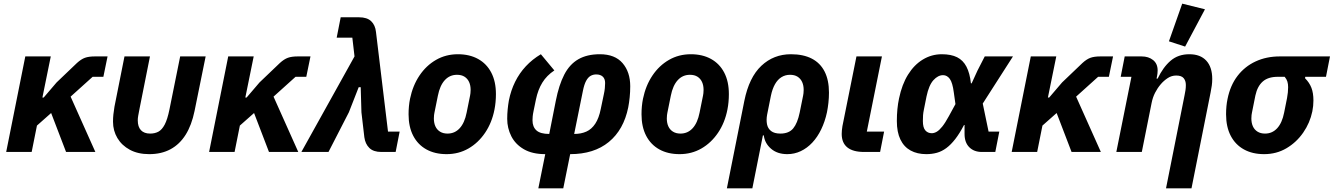

<svg xmlns="http://www.w3.org/2000/svg" viewBox="-20 -835 7328 1055"><path d="M343 0 261 -214 183 -145 154 0H14L119 -525H259L213 -299H220L291 -382L403 -489Q426 -510 447 -517.5Q468 -525 501 -525H571L548 -413H489L368 -304L504 0Z M804 -525 747 -239Q742 -213 739.5 -199.5Q737 -186 737 -174Q737 -138 754.5 -119.5Q772 -101 805 -101Q831 -101 850.5 -111.5Q870 -122 885 -150.5Q900 -179 911 -233L970 -525H1110L1049 -225Q1033 -147 1000 -94.5Q967 -42 917 -15Q867 12 800 12Q738 12 693.5 -12Q649 -36 625 -76.5Q601 -117 601 -166Q601 -187 603 -206Q605 -225 609 -249L664 -525Z M1458 0 1376 -214 1298 -145 1269 0H1129L1234 -525H1374L1328 -299H1335L1406 -382L1518 -489Q1541 -510 1562 -517.5Q1583 -525 1616 -525H1686L1663 -413H1604L1483 -304L1619 0Z M1928 -525 1916 -628H1830L1852 -740H1953Q1997 -740 2019.5 -718.5Q2042 -697 2046 -659L2112 -112H2176L2154 0H2075Q2032 0 2009.5 -22Q1987 -44 1982 -81L1966 -218L1962 -356H1951L1897 -218L1785 0H1636Z M2434 12Q2370 12 2323 -14Q2276 -40 2250.5 -89Q2225 -138 2225 -207Q2225 -230 2227 -251Q2229 -272 2233 -292Q2248 -365 2285 -420Q2322 -475 2376 -506Q2430 -537 2496 -537Q2560 -537 2607 -511Q2654 -485 2679.5 -436Q2705 -387 2705 -318Q2705 -296 2703 -274.5Q2701 -253 2697 -233Q2683 -161 2645.5 -105.5Q2608 -50 2554 -19Q2500 12 2434 12ZM2439 -101Q2479 -101 2506 -130.5Q2533 -160 2544 -216L2563 -310Q2564 -315 2565 -323Q2566 -331 2566 -341Q2566 -366 2557.5 -384.5Q2549 -403 2532.5 -413.5Q2516 -424 2491 -424Q2451 -424 2424 -394.5Q2397 -365 2386 -309L2367 -215Q2366 -211 2365 -202.5Q2364 -194 2364 -184Q2364 -159 2372.5 -140.5Q2381 -122 2398 -111.5Q2415 -101 2439 -101Z M2938 200 2976 12Q2905 12 2858.5 -15Q2812 -42 2789.5 -86.5Q2767 -131 2767 -182Q2767 -208 2769.5 -233.5Q2772 -259 2776 -282Q2787 -338 2810.5 -385.5Q2834 -433 2869.5 -471Q2905 -509 2952 -537L3026 -448Q2984 -420 2960 -381Q2936 -342 2925 -289L2912 -226Q2908 -207 2907 -195Q2906 -183 2906 -174Q2906 -138 2927.5 -118.5Q2949 -99 2998 -99L3034 -281Q3051 -368 3080.5 -425Q3110 -482 3158 -509.5Q3206 -537 3276 -537Q3359 -537 3401 -488Q3443 -439 3443 -361Q3443 -330 3440 -300.5Q3437 -271 3432 -245Q3407 -122 3325.5 -55Q3244 12 3113 12L3075 200ZM3183 -336 3135 -99Q3173 -99 3202 -112Q3231 -125 3251 -155.5Q3271 -186 3281 -236L3298 -317Q3302 -335 3303.5 -350.5Q3305 -366 3305 -379Q3305 -402 3292 -414Q3279 -426 3256 -426Q3239 -426 3225 -418Q3211 -410 3200.5 -390.5Q3190 -371 3183 -336Z M3714 12Q3650 12 3603 -14Q3556 -40 3530.5 -89Q3505 -138 3505 -207Q3505 -230 3507 -251Q3509 -272 3513 -292Q3528 -365 3565 -420Q3602 -475 3656 -506Q3710 -537 3776 -537Q3840 -537 3887 -511Q3934 -485 3959.5 -436Q3985 -387 3985 -318Q3985 -296 3983 -274.5Q3981 -253 3977 -233Q3963 -161 3925.5 -105.5Q3888 -50 3834 -19Q3780 12 3714 12ZM3719 -101Q3759 -101 3786 -130.5Q3813 -160 3824 -216L3843 -310Q3844 -315 3845 -323Q3846 -331 3846 -341Q3846 -366 3837.5 -384.5Q3829 -403 3812.5 -413.5Q3796 -424 3771 -424Q3731 -424 3704 -394.5Q3677 -365 3666 -309L3647 -215Q3646 -211 3645 -202.5Q3644 -194 3644 -184Q3644 -159 3652.5 -140.5Q3661 -122 3678 -111.5Q3695 -101 3719 -101Z M3974 200 4070 -281Q4096 -410 4163.5 -473.5Q4231 -537 4326 -537Q4394 -537 4440.5 -513Q4487 -489 4511 -442Q4535 -395 4535 -326Q4535 -298 4532 -270.5Q4529 -243 4524 -218Q4513 -167 4492.5 -124.5Q4472 -82 4443.5 -51.5Q4415 -21 4380 -4.5Q4345 12 4306 12Q4251 12 4216.5 -18Q4182 -48 4177 -91H4172L4114 200ZM4268 -101Q4315 -101 4338.5 -129.5Q4362 -158 4374 -216L4393 -310Q4394 -315 4395 -323Q4396 -331 4396 -341Q4396 -366 4387.5 -384.5Q4379 -403 4362.5 -413.5Q4346 -424 4321 -424Q4295 -424 4274 -411Q4253 -398 4238.5 -372.5Q4224 -347 4216 -309L4195 -204Q4190 -176 4194.5 -152.5Q4199 -129 4217 -115Q4235 -101 4268 -101Z M4838 -112 4816 0H4728Q4667 0 4636 -25Q4605 -50 4605 -99Q4605 -107 4606 -119Q4607 -131 4609 -142L4686 -525H4826L4743 -112Z M5471 -112 5449 0H5375Q5332 0 5306 -26Q5280 -52 5280 -99V-148H5277Q5253 -102 5229 -71Q5205 -40 5180 -21.5Q5155 -3 5128 4.5Q5101 12 5070 12Q5020 12 4983.5 -8Q4947 -28 4927.5 -68.5Q4908 -109 4908 -170Q4908 -204 4911 -235Q4914 -266 4920 -294Q4936 -371 4969.5 -425Q5003 -479 5051 -508Q5099 -537 5155 -537Q5206 -537 5239 -520.5Q5272 -504 5290.5 -468.5Q5309 -433 5315 -377H5319L5351 -447L5391 -525H5546L5380 -266L5412 -112ZM5100 -103Q5113 -103 5127 -111Q5141 -119 5157.5 -139.5Q5174 -160 5194 -197L5230 -263L5221 -327Q5214 -381 5199 -401.5Q5184 -422 5162 -422Q5134 -422 5109 -394.5Q5084 -367 5071 -305L5057 -235Q5053 -216 5052 -202Q5051 -188 5051 -170Q5051 -134 5064.5 -118.5Q5078 -103 5100 -103Z M5868 0 5786 -214 5708 -145 5679 0H5539L5644 -525H5784L5738 -299H5745L5816 -382L5928 -489Q5951 -510 5972 -517.5Q5993 -525 6026 -525H6096L6073 -413H6014L5893 -304L6029 0Z M6254 0H6114L6197 -413H6138L6160 -525H6253Q6291 -525 6316 -505Q6341 -485 6341 -448Q6341 -440 6340 -431Q6339 -422 6338 -418L6335 -403H6341Q6371 -466 6412.5 -501.5Q6454 -537 6515 -537Q6576 -537 6608.5 -501.5Q6641 -466 6641 -401Q6641 -382 6638.5 -364.5Q6636 -347 6632 -327L6527 200H6387L6489 -312Q6492 -326 6494 -339.5Q6496 -353 6496 -368Q6496 -391 6484 -405.5Q6472 -420 6443 -420Q6418 -420 6396.5 -406Q6375 -392 6358 -372Q6340 -351 6327 -325.5Q6314 -300 6308 -270ZM6601 -784 6492 -579 6403 -608 6476 -815Z M7266 -413H7152L7151 -405Q7175 -381 7186 -352.5Q7197 -324 7197 -283Q7197 -268 7195.5 -253Q7194 -238 7191 -223Q7178 -160 7141 -106.5Q7104 -53 7049 -20.5Q6994 12 6926 12Q6862 12 6815 -14Q6768 -40 6742.5 -89Q6717 -138 6717 -207Q6717 -230 6719 -251Q6721 -272 6725 -291Q6740 -366 6780 -418Q6820 -470 6879.5 -497.5Q6939 -525 7012 -525H7288ZM7039 -413H7001Q6948 -413 6918.5 -387Q6889 -361 6878 -310L6859 -215Q6858 -211 6857 -202.5Q6856 -194 6856 -184Q6856 -159 6864.5 -140.5Q6873 -122 6890 -111.5Q6907 -101 6931 -101Q6971 -101 6998 -130.5Q7025 -160 7036 -216L7052 -296Q7055 -313 7056.5 -327Q7058 -341 7058 -356Q7058 -373 7054 -386.5Q7050 -400 7039 -413Z"/></svg>

Font: IBM Plex Sans
Style: Bold Italic
Weight: 700
Italic angle: -11.31°
Designer: Mike Abbink, Paul van der Laan, Pieter van Rosmalen
Foundry: Bold Monday
Version: Version 3.201